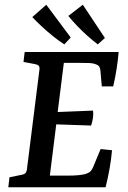

<svg xmlns="http://www.w3.org/2000/svg" viewBox="-20 -789 539 809"><path d="M409 -425 403 -492Q402 -502 398.5 -508Q395 -514 384 -518Q372 -523 352.5 -523.5Q333 -524 316 -524H249L223 -317L372 -323Q374 -308 371.5 -291.5Q369 -275 364 -260L217 -265L190 -49H267Q291 -49 312 -51Q333 -53 346 -58Q357 -62 362.5 -68.5Q368 -75 372 -84L404 -161L452 -156Q449 -120 442 -80Q435 -40 425 0H15L20 -42L69 -52Q82 -54 87.5 -60Q93 -66 94 -80L146 -494Q148 -507 143 -512Q138 -517 127 -519L79 -528L84 -570H480Q477 -536 471.5 -500Q466 -464 457 -425ZM422 -629 392 -602Q372 -617 348.5 -638Q325 -659 304 -681Q283 -703 268 -722L329 -769ZM278 -631 251 -602Q229 -616 204 -636Q179 -656 156 -677.5Q133 -699 116 -717L175 -769Z"/></svg>

Font: Rasa Medium
Style: Italic
Weight: 500
Italic angle: -7.10001°
Designer: Anna Giedrys (Yrsa+Rasa design), David Brezina (Yrsa art-direction, Rasa art-direction, design)
Foundry: Rosetta Type Foundry
Version: Version 2.004